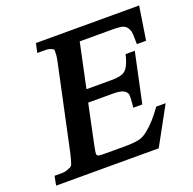

<svg xmlns="http://www.w3.org/2000/svg" viewBox="-119 -782 905 902"><g transform="rotate(-20 334.0 -331.0)"><path d="M348 -599 301 -377H425Q451 -377 467 -380.5Q483 -384 491 -390Q516 -407 530 -469H576L523 -220H478Q482 -257 482 -275Q482 -283 481 -287Q476 -300 461 -307.5Q446 -315 411 -315H287L246 -120Q242 -101 240.5 -91Q239 -81 239 -77Q239 -75 239 -74L238 -75L243 -67Q249 -63 272 -63H379Q405 -63 424 -65Q443 -67 454 -70Q476 -76 500 -97Q518 -111 538 -133.5Q558 -156 581 -188H628L525 0H12L21 -46H58Q78 -46 95 -55Q107 -58 112 -68Q115 -76 119 -89.5Q123 -103 128 -126L216 -538Q222 -565 222.5 -576.5Q223 -588 223 -592Q223 -601 222 -604Q208 -616 179 -616H142L152 -662H668L642 -495H596Q596 -524 595 -542.5Q594 -561 589 -569Q582 -586 566 -593H567Q550 -599 508 -599Z"/></g></svg>

Font: New Athena Unicode
Style: Bold Italic
Weight: 700
Designer: J. Rusten 1997; rev. by R. Hancock 2001, 2002, rev. by D. Mastronarde 2002-2021
Foundry: Society for Classical Studies (formerly American Philological Association)
Version: Version 5.008